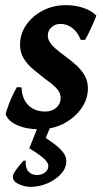

<svg xmlns="http://www.w3.org/2000/svg" viewBox="-20 -491 399 747"><path d="M64 -151Q65 -107 90 -82Q115 -57 156 -57Q182 -57 199 -72Q216 -87 216 -109Q216 -132 197.5 -150Q179 -168 153 -186Q131 -203 109 -221.5Q87 -240 72.5 -263Q58 -286 58 -317Q58 -359 82 -394Q106 -429 147 -450Q188 -471 236 -471Q274 -471 305.5 -460Q337 -449 355 -430Q345 -405 333 -379Q321 -353 311 -336H294Q283 -365 262 -381.5Q241 -398 215 -398Q195 -398 180.5 -385Q166 -372 166 -353Q166 -339 174.5 -326Q183 -313 196 -302Q213 -287 234.5 -271.5Q256 -256 276 -238Q296 -220 309 -198Q322 -176 322 -147Q322 -105 296 -68.5Q270 -32 227.5 -10Q185 12 133 12Q83 12 47 -4Q11 -20 2 -47Q6 -63 13.5 -83Q21 -103 30 -122Q39 -141 46 -152ZM139 -27H188L158 46Q174 56 192.5 70Q211 84 224.5 100.5Q238 117 238 136Q238 163 217 186Q196 209 164 222.5Q132 236 99 236Q76 236 53 225.5Q30 215 30 197Q30 189 37 178Q44 167 54 154.5Q64 142 72 134H80Q78 162 90.5 176Q103 190 124 190Q142 190 155 180Q168 170 168 155Q168 139 144 120Q120 101 94 86Z"/></svg>

Font: Alegreya SemiBold
Style: Italic
Weight: 600
Italic angle: -7°
Designer: Juan Pablo del Peral
Foundry: Huerta Tipografica
Version: Version 2.009